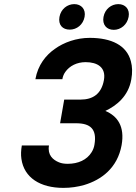

<svg xmlns="http://www.w3.org/2000/svg" viewBox="-20 -904 662 933"><path d="M439 -201C437 -188 432 -175 425 -164C402 -127 360 -108 309 -108C293 -108 279 -110 267 -115C237 -127 210 -151 218 -197H86C82 -173 81 -152 84 -132C97 -40 176 9 288 9C324 9 357 4 389 -5C473 -30 551 -88 571 -199C587 -290 551 -340 492 -365C547 -391 604 -437 618 -518C624 -551 623 -581 616 -606C596 -684 521 -720 416 -720C351 -720 290 -698 246 -666C203 -636 164 -588 152 -519H283C285 -532 290 -544 297 -554C318 -584 354 -602 396 -602C453 -602 496 -577 485 -515C473 -448 432 -420 371 -420H292L272 -305H350C419 -305 452 -277 439 -201ZM319 -760C353 -760 384 -784 391 -822C398 -859 375 -884 341 -884C307 -884 276 -860 269 -822C262 -783 284 -760 319 -760ZM533 -759C567 -759 598 -784 605 -822C612 -859 589 -884 555 -884C521 -884 490 -860 483 -822C476 -784 498 -759 533 -759Z"/></svg>

Font: Asimov
Style: NarIt
Weight: 500
Designer: Google
Version: Version 2.000980; 2014